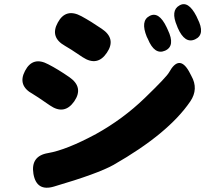

<svg xmlns="http://www.w3.org/2000/svg" viewBox="-20 -842 1040 913"><path d="M237 45Q154 70 139 -15Q125 -100 208 -114Q296 -129 437 -205Q565 -276 668.5 -376Q772 -476 784 -498Q832 -585 879 -502L890 -481Q925 -419 885 -360Q781 -207 520 -58Q445 -16 237 45ZM333 -360Q286 -293 217 -341Q149 -388 136 -395Q62 -435 99 -505Q136 -576 210 -536Q255 -513 310 -475Q379 -427 333 -360ZM488 -591Q443 -524 373 -570Q308 -614 289 -624Q216 -665 255 -735Q293 -805 367 -765Q413 -740 464 -705Q534 -658 488 -591ZM765 -601Q715 -579 683 -657L678 -667Q647 -743 691 -766Q735 -790 772 -713L778 -700Q815 -623 765 -601ZM908 -655Q859 -632 825 -710L822 -718Q790 -792 833 -816Q875 -841 914 -765L919 -754Q958 -678 908 -655Z"/></svg>

Font: Resource Han Rounded TW Heavy
Style: Regular
Weight: 900
Designer: Cyano Hao (round all glyphs); Ryoko NISHIZUKA 西塚涼子 (kana, bopomofo & ideographs); Paul D. Hunt (Latin, Greek & Cyrillic)
Foundry: Cyano Hao
Version: 0.990